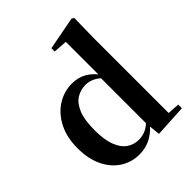

<svg xmlns="http://www.w3.org/2000/svg" viewBox="-227 -958 1112 1112"><g transform="rotate(-45 329.0 -401.5)"><path d="M268.5 16.2Q204 16.2 151.9 -17.7Q99.7 -51.5 69.6 -114.2Q39.6 -176.8 39.6 -263.1Q39.6 -352.4 72.9 -417.2Q106.2 -482 161.4 -517Q216.7 -551.9 282.5 -551.9Q332.9 -551.9 373.4 -528.1Q413.8 -504.4 447.8 -453.6H457.1L440.3 -436.8Q412.9 -465.9 386.3 -478.3Q359.7 -490.8 331.9 -490.8Q291.2 -490.8 257.5 -469.9Q223.9 -449.1 203.6 -400.1Q183.4 -351.2 183.4 -267.7Q183.4 -188.6 202.1 -139.8Q220.9 -91.1 253.4 -68.9Q285.9 -46.7 326.3 -46.7Q357.5 -46.7 384.5 -59.4Q411.5 -72.1 437.8 -100.9L456.6 -80.8H446.1Q412.8 -34.5 368 -9.1Q323.1 16.2 268.5 16.2ZM432 11.2 422.7 -81.1V-83.3V-457.2L427.4 -468.4V-747.1L342.4 -753.3V-780.3L545.9 -819L560.2 -810L557.2 -652.7V-34.7L631.1 -29.9V0Z"/></g></svg>

Font: Noto Serif SC ExtraLight
Style: Regular
Weight: 200
Designer: Ryoko NISHIZUKA 西塚涼子 (kana & ideographs); Frank Grießhammer (Latin, Greek & Cyrillic); Wenlong ZHANG 张文龙 (bopomofo); San
Foundry: Adobe
Version: Version 2.002-H1;hotconv 1.1.0;makeotfexe 2.6.0